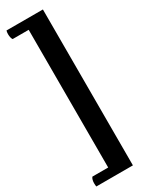

<svg xmlns="http://www.w3.org/2000/svg" viewBox="-266 -813 839 1105"><g transform="rotate(-30 153.5 -260.0)"><path d="M253.3 258H10.2Q8.3 247.9 8.3 234.7Q8.3 224.2 10.9 214Q13.5 203.9 18.9 197.5H181.5L123.9 242.2V-762.2L181.5 -717.5H17.4Q13.1 -722.9 10.7 -733Q8.3 -743.1 8.3 -754.7Q8.3 -767.9 11.3 -778H253.3Z"/></g></svg>

Font: Pitagon Serif
Style: Regular
Weight: 400
Designer: Travis Tran
Foundry: Pitagon
Version: Version 1.000;gftools[0.9.26]